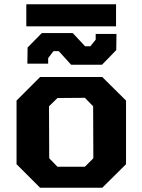

<svg xmlns="http://www.w3.org/2000/svg" viewBox="-20 -885 671 905"><path d="M104 -761V-865H527V-761ZM315 -580 257 -644H232L207 -611V-585H109L110 -661L177 -729H323L381 -667H406L431 -698V-725H529L528 -649L461 -580ZM169 0 58 -111V-411L169 -522H462L574 -411V-111L462 0ZM251 -99H380L420 -139L419 -384L380 -424L251 -423L211 -384L212 -139Z"/></svg>

Font: Tomorrow SemiBold
Style: Regular
Weight: 600
Designer: Tony de Marco, Monica Rizzolli
Foundry: Just in Type
Version: Version 2.002